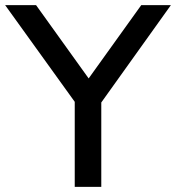

<svg xmlns="http://www.w3.org/2000/svg" viewBox="-39 -725 683 745"><path d="M251 0V-364L274 -298L-19 -705H101L317 -404H293L509 -705H624L333 -298L354 -364V0Z"/></svg>

Font: Nunito Sans 12pt ExtraLight 12pt SemiBold
Style: Regular
Weight: 600
Version: Version 3.101;gftools[0.9.27]